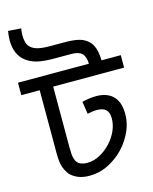

<svg xmlns="http://www.w3.org/2000/svg" viewBox="-139 -997 846 1059"><g transform="rotate(-15 283.5 -468.0)"><path d="M577 -622V-551H172V-205Q172 -161 177 -143Q182 -125 189 -117Q207 -96 244 -96Q283 -96 318 -115Q353 -134 379 -162Q408 -193 423.5 -228Q439 -263 439 -299Q439 -331 423 -347.5Q407 -364 370 -364Q358 -364 344 -362Q330 -360 317 -357L306 -428Q325 -433 345.5 -436Q366 -439 389 -439Q426 -439 455 -425Q484 -411 500.5 -381Q517 -351 517 -303Q517 -244 488 -188.5Q459 -133 415 -95Q378 -63 334.5 -43.5Q291 -24 239 -24Q202 -24 175.5 -35Q149 -46 132 -63Q116 -82 105.5 -109Q95 -136 95 -191V-551H-10V-622ZM395 -622Q394 -663 375.5 -681Q357 -699 315 -699H221Q156 -699 120.5 -708Q85 -717 60 -736Q33 -756 19.5 -787.5Q6 -819 6 -859Q6 -872 7.5 -884.5Q9 -897 11 -912L85 -907Q83 -896 82 -887.5Q81 -879 81 -869Q81 -847 85.5 -830Q90 -813 100 -802Q114 -786 140.5 -778.5Q167 -771 216 -771H294Q347 -771 378 -763Q409 -755 431 -734Q448 -718 457 -690.5Q466 -663 467 -622Z"/></g></svg>

Font: bangla15
Style: Regular
Weight: 400
Designer: Jelle Bosma - Monotype Design Team
Foundry: Monotype Imaging Inc.
Version: Version 2.006